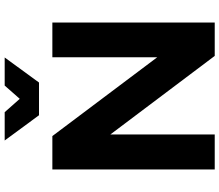

<svg xmlns="http://www.w3.org/2000/svg" viewBox="-79 -867 946 828"><g transform="rotate(-90 394.0 -453.0)"><path d="M452.1 -757.8H311L202.1 -905.8H324.2L381.8 -840.8L439 -905.8H560.1ZM561 -700.2H710.9V0H566.9L228 -450.2V0H77.1V-700.2H221.2L561 -248Z"/></g></svg>

Font: Montserrat arm SemiBold
Style: Regular
Weight: 600
Designer: Julieta Ulanovsky
Foundry: Julieta Ulanovsky
Version: Version 6.000;PS 006.000;hotconv 1.0.88;makeotf.lib2.5.64775